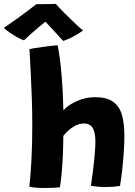

<svg xmlns="http://www.w3.org/2000/svg" viewBox="-112 -954 694 984"><path d="M195 5.5Q183 7.5 162.5 8.5Q142 9.5 120 9.5Q94 9.5 71.5 7.8Q49 6 38.5 2Q44 -43.5 48.8 -127.5Q53.5 -211.5 53.5 -310.5Q53.5 -378 51.2 -447.8Q49 -517.5 45.5 -583Q42 -648.5 39 -702.5Q42.5 -703.5 61 -706.5Q79.5 -709.5 104 -713Q128.5 -716.5 150.5 -719Q172.5 -721.5 183.5 -721.5Q195 -665 202.8 -577.8Q210.5 -490.5 213 -389Q238.5 -417 283.2 -436.5Q328 -456 374 -456Q434.5 -456 467.2 -432.8Q500 -409.5 512.8 -365.2Q525.5 -321 525.5 -257.5Q525.5 -217.5 522.2 -171.2Q519 -125 514 -80.8Q509 -36.5 503 -1Q468.5 4.5 430 4.5Q388.5 4.5 354 -2Q358.5 -32 364 -75Q369.5 -118 373.2 -160Q377 -202 377 -229Q377 -272.5 363.8 -296.8Q350.5 -321 318.5 -321Q294 -321 273 -309.5Q252 -298 236.2 -283Q220.5 -268 212.5 -257.5Q212.5 -206 210 -154.8Q207.5 -103.5 203.5 -61.2Q199.5 -19 195 5.5ZM174 -934Q192.5 -913 219.8 -885.8Q247 -858.5 273 -834Q299 -809.5 313.5 -797.5Q288.5 -779.5 260.8 -765.2Q233 -751 212 -744Q197 -760.5 179.2 -779.8Q161.5 -799 145.8 -816Q130 -833 121 -843Q109.5 -834 90.2 -818Q71 -802 49.8 -783.2Q28.5 -764.5 11 -747.5Q-2.5 -751.5 -22 -762.2Q-41.5 -773 -60.8 -786.2Q-80 -799.5 -92.5 -811Q-62.5 -831 -27.5 -856.2Q7.5 -881.5 35.8 -903Q64 -924.5 74 -932.5Q82.5 -932.5 102.2 -932.8Q122 -933 142.5 -933.2Q163 -933.5 174 -934Z"/></svg>

Font: Grandstander
Style: Bold
Weight: 700
Designer: Tyler Finck
Foundry: Etcetera Type Co
Version: Version 1.200; ttfautohint (v1.8.3)